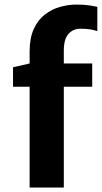

<svg xmlns="http://www.w3.org/2000/svg" viewBox="-20 -842 457 862"><path d="M113 0V-452.5H38.5V-540L113 -557V-610.5Q113 -671.5 131.8 -712.2Q150.5 -753 181.8 -777Q213 -801 250.2 -811.2Q287.5 -821.5 323.5 -821.5Q358.5 -821.5 383.5 -817.5Q408.5 -813.5 417 -811V-702Q405.5 -706.5 387.5 -709.8Q369.5 -713 340.5 -713Q308 -713 287.2 -689.5Q266.5 -666 266.5 -615V-557H394V-452.5H266.5V0Z"/></svg>

Font: Koeln Type Sans
Style: Bold
Weight: 700
Designer: Eben Sorkin
Foundry: Eben Sorkin
Version: Version 2.001